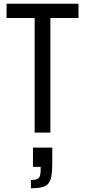

<svg xmlns="http://www.w3.org/2000/svg" viewBox="-20 -708 454 1025"><path d="M165 0V-612H15V-688H399V-612H249V0ZM145 297V253Q167 253 178 248Q189 243 193 231.5Q197 220 197 200V183H156V80H259V161Q259 202 255 228.5Q251 255 239.5 270Q228 285 205.5 291Q183 297 145 297Z"/></svg>

Font: Saira Condensed Medium
Style: Regular
Weight: 500
Width: 3
Designer: Hector Gatti with collaboration of the Omnibus-Type team
Foundry: Omnibus-Type
Version: Version 1.101